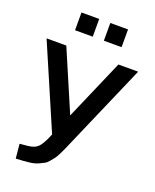

<svg xmlns="http://www.w3.org/2000/svg" viewBox="-172 -851 922 1143"><g transform="rotate(20 289.0 -279.5)"><path d="M454.1 -539.1H579.1L349.6 -10.7Q335 22.5 329.6 35.6Q324.2 48.8 311.5 74.2Q298.8 99.6 291.5 109.4Q284.2 119.1 270 136.2Q255.9 153.3 242.7 160.2Q229.5 167 210.9 175.8Q192.4 184.6 169.9 188Q147.5 191.4 120.1 193.4L71.3 196.3L62.5 105.5L113.3 100.6Q155.3 96.7 175.8 76.2Q196.3 55.7 217.8 5.9L225.6 -12.7L-1 -539.1H124L288.1 -156.2ZM141.6 -642.6V-754.9H253.9V-642.6ZM324.2 -642.6V-754.9H436.5V-642.6Z"/></g></svg>

Font: Min Sans SemiBold
Style: Regular
Weight: 600
Designer: Jinseong-Kim, NotoSansCJK, Nunito
Foundry: Jinseong-Kim
Version: Version 1.400;Glyphs 3.1.2 (3151)